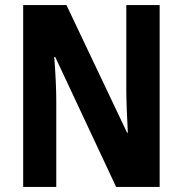

<svg xmlns="http://www.w3.org/2000/svg" viewBox="-20 -734 717 754"><path d="M607 0V-714H476V-380C476 -335 479 -272 482 -213H479L241 -714H71V0H201V-337C201 -384 198 -447 193 -510H197L436 0Z"/></svg>

Font: Noto Sans Hebrew Condensed
Style: Bold
Weight: 700
Width: 3
Designer: Monotype Design Team
Foundry: Monotype Imaging Inc.
Version: Version 2.004